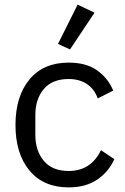

<svg xmlns="http://www.w3.org/2000/svg" viewBox="-20 -799 543 831"><path d="M277 12Q168 12 107.5 -61Q47 -134 47 -258Q47 -382 107.5 -455Q168 -528 277 -528Q354 -528 401 -494Q448 -460 470 -407L403 -373Q389 -413 356.5 -435Q324 -457 277 -457Q206 -457 169.5 -413.5Q133 -370 133 -302V-214Q133 -147 169.5 -103Q206 -59 277 -59Q326 -59 361 -82Q396 -105 417 -149L475 -110Q450 -55 400.5 -21.5Q351 12 277 12ZM389 -744 283 -585 231 -609 316 -779Z"/></svg>

Font: IBM Plex Sans Var
Style: Regular
Weight: 400
Designer: Mike Abbink, Paul van der Laan, Pieter van Rosmalen
Foundry: Bold Monday
Version: Version 3.000